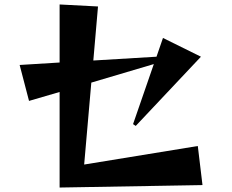

<svg xmlns="http://www.w3.org/2000/svg" viewBox="-20 -824 1040 860"><path d="M247 16V-412L110 -372L68 -533L247 -544V-804L419 -795L398 -553L681 -570L710 -654L880 -570L588 -260L576 -268L669 -537L389 -454L357 -87L866 -170L887 5Z"/></svg>

Font: Reggae One
Style: Regular
Weight: 400
Designer: Fontworks Inc.
Foundry: Fontworks Inc.
Version: Version 1.100